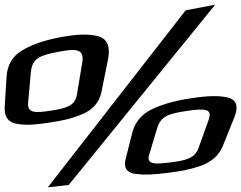

<svg xmlns="http://www.w3.org/2000/svg" viewBox="-72 -778 1029 819"><path d="M389 -526C399 -579 386 -612 348 -623C310 -634 256 -633 185 -619C116 -606 61 -587 21 -562C-19 -538 -41 -500 -44 -451L-52 -321C-54 -277 -35 -254 5 -249C47 -243 77 -246 138 -255C198 -264 231 -271 279 -291C323 -309 352 -341 361 -387ZM145 -306C80 -296 43 -294 48 -341L60 -473C66 -531 103 -543 177 -557C252 -571 288 -571 279 -512L256 -374C248 -326 210 -316 145 -306ZM846 -758 720 -734 132 21 221 11ZM927 -276C946 -322 938 -351 903 -361C868 -371 814 -370 744 -359C675 -349 619 -333 574 -311C532 -290 505 -258 493 -215L464 -100C454 -62 469 -41 507 -36C548 -31 578 -33 639 -40C700 -48 733 -53 782 -70C829 -86 861 -114 878 -154ZM653 -85C589 -77 552 -76 564 -117L599 -233C614 -284 652 -294 726 -305C801 -316 837 -316 817 -264L774 -144C758 -102 718 -93 653 -85Z"/></svg>

Font: Gamestation Warped
Style: Italic
Weight: 400
Designer: Jonas Hecksher
Foundry: Jonas Hecksher, Playtypeª, e-types AS
Version: Version 1.003